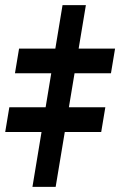

<svg xmlns="http://www.w3.org/2000/svg" viewBox="-80 -731 470 751"><path d="M255.9 -710.9 137.7 0H46.9L164.6 -710.9ZM-21.5 -444.3 -5.4 -541H370.1L354 -444.3ZM-59.6 -214.8 -43.5 -311.5H332L315.9 -214.8Z"/></svg>

Font: Inter 20pt ExtraBold
Style: Italic
Weight: 800
Italic angle: -9.3988°
Version: Version 4.001;git-66647c0bb